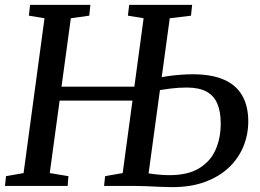

<svg xmlns="http://www.w3.org/2000/svg" viewBox="-23 -763 1066 788"><path d="M-2.6 0 1.7 -40 73.8 -52.7 159.7 -688.1 95.5 -698.7 100.5 -743H347.9L343.3 -698.7L267.7 -688.1L181.2 -52.7L257.9 -40L254.6 0ZM208.9 -350.2V-407.2H574.8V-350.2ZM684.4 5Q662.9 5 634.4 3.8Q605.9 2.5 577.9 1.2Q549.8 0 528.7 0H404.1L408.4 -40L480.5 -52.7L566.4 -688.1L501.9 -698.7L507.2 -743H765.5L760.9 -698.6L673.7 -688.1L586.8 -51.5Q605.7 -48.3 628.9 -46.2Q652.1 -44.1 672.2 -44.1Q747.3 -44.1 793.7 -72Q840.1 -99.9 861.5 -147.9Q882.9 -195.9 882.9 -256.1Q882.9 -304.9 868.9 -337.7Q854.9 -370.5 824.4 -387.1Q793.9 -403.7 743.5 -403.7Q709.9 -403.7 677.2 -399.6Q644.5 -395.5 622.8 -391.8L628.8 -443.3Q646 -447.8 669.3 -451Q692.6 -454.3 718.2 -456.2Q743.8 -458.2 767.7 -458.2Q845.9 -458.2 896.4 -435.9Q946.9 -413.5 971.4 -370.3Q995.9 -327.2 995.9 -264.6Q995.9 -209.8 975.6 -161Q955.3 -112.2 915.7 -74.9Q876 -37.6 818 -16.3Q760 5 684.4 5Z"/></svg>

Font: Merriweather 7pt Light
Style: Italic
Weight: 300
Italic angle: -7.8°
Designer: Eben Sorkin
Foundry: Eben Sorkin
Version: Version 2.200;gftools[0.9.31]